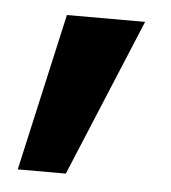

<svg xmlns="http://www.w3.org/2000/svg" viewBox="-34 -186 323 362"><g transform="rotate(5 127.5 -5.0)"><path d="M79 -154H227L103 144H12Z"/></g></svg>

Font: SVN-Poppins SemiBold
Style: Regular
Weight: 600
Designer: Ninad Kale (Devanagari), Jonny Pinhorn (Latin)
Foundry: Indian Type Foundry
Version: Version 3.002 2017